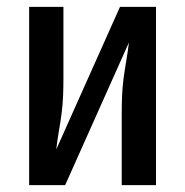

<svg xmlns="http://www.w3.org/2000/svg" viewBox="-20 -540 540 560"><path d="M65 0V-520H165V-312Q165 -286 164 -260Q163 -234 159.5 -208Q156 -182 151.5 -156Q147 -130 144 -104L330 -520H435V0H335V-208Q335 -234 336 -260Q337 -286 340.5 -312Q344 -338 348.5 -364Q353 -390 356 -416L170 0Z"/></svg>

Font: Iosevka Curly Slab Semibold
Style: Regular
Weight: 600
Monospace: yes
Designer: Belleve Invis
Foundry: Belleve Invis
Version: Version 22.1.2; ttfautohint (v1.8.4)